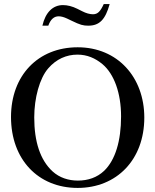

<svg xmlns="http://www.w3.org/2000/svg" viewBox="-20 -908 762 942"><path d="M574 -337C574 -217 546 -123 491 -70C456 -37 412 -22 362 -22C316 -22 272 -36 238 -67C177 -123 148 -213 148 -332C148 -427 174 -524 217 -573C256 -618 306 -640 360 -640C407 -640 447 -623 483 -593C540 -545 574 -451 574 -337ZM688 -331C688 -529 557 -676 361 -676C166 -676 34 -537 34 -334C34 -126 167 14 361 14C553 14 688 -125 688 -331ZM489 -888C472 -851 459 -838 436 -838C421 -838 402 -843 383 -853L359 -865C335 -877 311 -883 289 -883C239 -883 203 -847 188 -782H217C228 -813 245 -828 268 -828C280 -828 294 -824 309 -817L332 -806C373 -786 388 -782 413 -782C468 -782 497 -812 518 -888Z"/></svg>

Font: XITS
Style: Regular
Weight: 400
Designer: MicroPress Inc., with final additions and corrections provided by Coen Hoffman, Elsevier (retired)
Version: Version 1.302